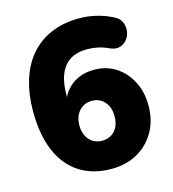

<svg xmlns="http://www.w3.org/2000/svg" viewBox="-108 -806 817 907"><g transform="rotate(-15 300.0 -352.5)"><path d="M328 11Q235 11 170.5 -31Q106 -73 72 -152.5Q38 -232 38 -346Q38 -433 60 -502Q82 -571 124 -618.5Q166 -666 226 -691Q286 -716 362 -716Q403 -716 445 -706Q487 -696 525 -676Q549 -664 558 -643.5Q567 -623 564.5 -600.5Q562 -578 549 -560.5Q536 -543 514.5 -536Q493 -529 466 -541Q436 -555 410 -560Q384 -565 360 -565Q310 -565 277 -544.5Q244 -524 227 -482.5Q210 -441 210 -379V-327H195Q204 -370 228 -400.5Q252 -431 287.5 -447Q323 -463 367 -463Q426 -463 472 -433.5Q518 -404 545 -352Q572 -300 572 -234Q572 -162 541 -107Q510 -52 455 -20.5Q400 11 328 11ZM318 -129Q344 -129 363.5 -141Q383 -153 393.5 -175Q404 -197 404 -226Q404 -256 393.5 -277.5Q383 -299 363.5 -311.5Q344 -324 318 -324Q293 -324 273.5 -311.5Q254 -299 243 -277.5Q232 -256 232 -226Q232 -197 243 -175Q254 -153 273.5 -141Q293 -129 318 -129Z"/></g></svg>

Font: Nunito ExtraLight Black
Style: Regular
Weight: 900
Version: Version 3.602